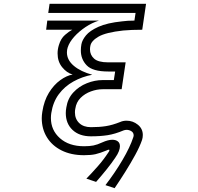

<svg xmlns="http://www.w3.org/2000/svg" viewBox="-20 -800 1040 1007"><path d="M533 171Q583 106 622.5 39Q662 -28 679 -80Q680 -83 680.5 -85.5Q681 -88 681 -90Q681 -104 669.5 -111.5Q658 -119 644 -119Q636 -119 628 -116Q583 -97 544.5 -91Q506 -85 457 -85Q396 -85 360.5 -118.5Q325 -152 325 -207Q325 -221 328 -237Q335 -283 364.5 -315Q394 -347 435.5 -363.5Q477 -380 518 -380H577L584 -425H547Q466 -425 435 -457Q404 -489 404 -535Q404 -552 407 -568Q411 -590 431 -614.5Q451 -639 496.5 -659.5Q542 -680 620 -688Q634 -690 650.5 -691Q667 -692 685 -692L691 -732H233L240 -780H746L726 -644Q698 -644 672.5 -643Q647 -642 626 -640Q535 -630 497 -608Q459 -586 454 -560Q453 -556 452.5 -551Q452 -546 452 -541Q452 -512 473.5 -492.5Q495 -473 547 -473H639L618 -332H518Q488 -332 456.5 -320.5Q425 -309 402.5 -286.5Q380 -264 375 -230Q374 -226 373.5 -221Q373 -216 373 -211Q373 -176 395.5 -154.5Q418 -133 457 -133Q501 -133 535.5 -138.5Q570 -144 610 -160Q625 -167 644 -167Q677 -167 703 -146Q729 -125 729 -92Q729 -78 725 -66Q713 -31 689.5 12Q666 55 637.5 100.5Q609 146 581 187ZM433 137Q463 106 493 72Q523 38 548 0Q554 -8 554 -12Q554 -15 551 -15Q547 -15 539 -11Q505 3 481.5 8.5Q458 14 421 14Q353 14 303 -11Q253 -36 226 -80Q199 -124 199 -180Q199 -196 202 -214Q211 -272 236.5 -313.5Q262 -355 296 -379.5Q330 -404 361 -409Q330 -418 306 -447.5Q282 -477 282 -520Q282 -542 289 -564Q299 -598 321 -617Q343 -636 359 -644H222L228 -692H499Q463 -681 428.5 -658Q394 -635 369 -607Q344 -579 335 -551Q331 -539 331 -525Q331 -485 367.5 -454.5Q404 -424 464 -408Q411 -398 365 -372.5Q319 -347 288.5 -306Q258 -265 249 -207Q248 -200 247.5 -194Q247 -188 247 -181Q247 -117 294.5 -75Q342 -33 421 -33Q450 -33 470 -37Q490 -41 516 -53Q547 -67 569 -67Q587 -67 598 -58.5Q609 -50 609 -33Q609 -22 603.5 -7Q598 8 584 28Q566 55 539.5 88Q513 121 484 154Z"/></svg>

Font: Train One
Style: Regular
Weight: 400
Designer: Fontworks Inc.
Foundry: Fontworks Inc.
Version: Version 1.100